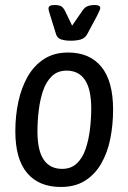

<svg xmlns="http://www.w3.org/2000/svg" viewBox="-20 -738 510 764"><path d="M222 6Q135 6 88 -49.5Q41 -105 41 -216Q41 -277 53 -333Q65 -389 90 -433Q115 -477 155 -503Q195 -529 251 -529Q337 -529 383.5 -472Q430 -415 430 -302Q430 -242 419 -186.5Q408 -131 383 -87.5Q358 -44 318.5 -19Q279 6 222 6ZM227 -66Q263 -66 286 -88Q309 -110 321 -146Q333 -182 338 -224Q343 -266 343 -306Q343 -383 318 -420Q293 -457 245 -457Q209 -457 186 -434.5Q163 -412 151 -376Q139 -340 134 -297.5Q129 -255 129 -215Q129 -139 154 -102.5Q179 -66 227 -66ZM358 -718Q379 -718 379 -706Q379 -700 365 -673L327 -602Q318 -586 301.5 -581Q285 -576 262 -576Q239 -576 223.5 -581Q208 -586 203 -602L181 -673Q177 -685 175 -692.5Q173 -700 173 -704Q173 -718 196 -718Q215 -718 223.5 -713Q232 -708 239 -694L267 -636L307 -694Q316 -708 327.5 -713Q339 -718 358 -718Z"/></svg>

Font: Asap Condensed Condensed Regular
Style: Italic
Weight: 400
Width: 3
Italic angle: -6°
Designer: Pablo Cosgaya
Foundry: Omnibus-Type
Version: Version 3.001; ttfautohint (v1.8.4.7-5d5b)